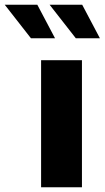

<svg xmlns="http://www.w3.org/2000/svg" viewBox="-124 -793 443 813"><path d="M50 -538H223V0H50ZM-104 -773H34L109 -631H7ZM86 -773H224L299 -631H197Z"/></svg>

Font: Exo ExtraBold
Style: Regular
Weight: 800
Designer: Natanael Gama
Foundry: Natanael Gama
Version: Version 1.500